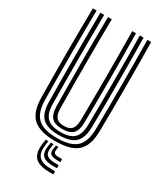

<svg xmlns="http://www.w3.org/2000/svg" viewBox="-241 -886 981 1161"><g transform="rotate(30 249.5 -305.5)"><path d="M250 9.2Q142 9.2 94.6 -33.6Q47.2 -76.5 46 -175.5Q43.8 -323.2 43.6 -480.8Q43.5 -638.2 46 -800H72.2Q70.2 -650 70.2 -490.8Q70.2 -331.5 72.2 -176Q73.5 -88 114.8 -50Q156 -12 250 -12Q343.2 -12 384.4 -50Q425.5 -88 426.8 -176Q428.8 -330.8 428.8 -488Q428.8 -645.2 426.8 -800H453.2Q455.2 -645.2 455.4 -488Q455.5 -330.8 453.2 -175.5Q451.8 -76.5 404.6 -33.6Q357.5 9.2 250 9.2ZM250 -33Q170 -33 134.9 -66.2Q99.8 -99.5 98.8 -176.2Q96.5 -334.8 96.6 -490Q96.8 -645.2 98.8 -800H125.2Q123 -646.8 123.1 -490.1Q123.2 -333.5 125.2 -176.5Q126.2 -111 155.2 -82.6Q184.2 -54.2 250 -54.2Q315.2 -54.2 344.1 -82.6Q373 -111 373.8 -176.5Q376 -331.2 376 -488.2Q376 -645.2 373.8 -800H400.2Q402.5 -643.2 402.5 -487.2Q402.5 -331.2 400.2 -176.2Q399.2 -99.5 364.4 -66.2Q329.5 -33 250 -33ZM250 -75.5Q198.2 -75.5 175.4 -99Q152.5 -122.5 151.8 -177Q149.5 -335 149.5 -489.9Q149.5 -644.8 151.8 -800H178.2Q176 -650 176 -490.9Q176 -331.8 178.2 -177.2Q178.8 -134.2 195.4 -115.4Q212 -96.5 250 -96.5Q287.5 -96.5 303.9 -115.4Q320.2 -134.2 321 -177.2Q323 -332.5 323 -488.9Q323 -645.2 321 -800H347.2Q349.5 -642.8 349.5 -487.4Q349.5 -332 347.2 -177Q346.8 -122.5 324 -99Q301.2 -75.5 250 -75.5ZM214.8 30 210.5 63.5Q203.5 118.5 228.5 143Q253.5 167.5 317.5 167.5H341V189H317.5Q242.2 189 212.8 159.5Q183.2 130 191.5 63.5L196 30ZM285 30 281.5 55Q279.5 69.5 287.8 76Q296 82.5 317.5 82.5H341V103.2H317.5Q284.5 103.2 271.8 91.8Q259 80.2 263.5 55L267.8 30ZM250.8 30 246.5 59.2Q241.2 94 257.9 109.2Q274.5 124.5 317.5 124.5H341V146H317.5Q263 146 241.9 125.6Q220.8 105.2 227.5 59.2L232 30Z"/></g></svg>

Font: Big Shoulders Inline Text ExtraBold
Style: Regular
Weight: 800
Designer: Patric King
Foundry: XO Type Co
Version: Version 1.000